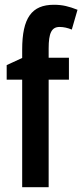

<svg xmlns="http://www.w3.org/2000/svg" viewBox="-20 -785 345 805"><path d="M269 -451V-543H184V-582C184 -646 196 -672 230 -672C247 -672 264 -668 281 -661L305 -744C269 -758 243 -765 206 -765C113 -765 73 -710 73 -577V-542L8 -512V-451H73V0H184V-451Z"/></svg>

Font: Noto Sans Hebrew ExtraCondensed SemiBold
Style: Regular
Weight: 600
Width: 2
Designer: Ben Nathan
Foundry: Google LLC
Version: Version 3.001